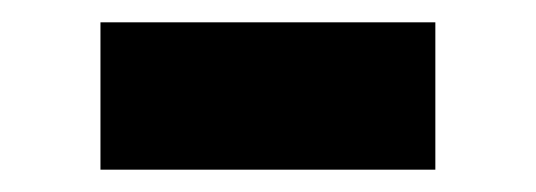

<svg xmlns="http://www.w3.org/2000/svg" viewBox="-20 -367 480 172"><path d="M70 -215H370V-347H70Z"/></svg>

Font: TitilliumText22L
Style: 999 wt
Weight: 900
Designer: Campivisivi
Foundry: Campivisivi
Version: 1.000